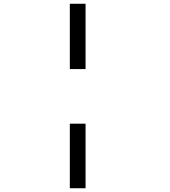

<svg xmlns="http://www.w3.org/2000/svg" viewBox="-20 -820 904 1020"><path d="M351 -453V-800H434.5V-453ZM351 180V-163H434.5V180Z"/></svg>

Font: Trispace SemiExpanded
Style: Regular
Weight: 400
Width: 6
Designer: Tyler Finck
Foundry: Etcetera Type Company
Version: Version 1.210; ttfautohint (v1.8.3)